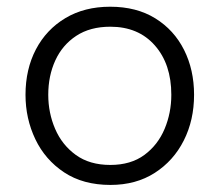

<svg xmlns="http://www.w3.org/2000/svg" viewBox="-20 -526 637 557"><path d="M300.5 10.5Q221 10.5 166 -26Q111 -62.5 82.5 -122.2Q54 -182 54 -251Q54 -325 84.2 -382.8Q114.5 -440.5 169.8 -473.5Q225 -506.5 299.5 -506.5Q376 -506.5 430.5 -472.8Q485 -439 514 -381.2Q543 -323.5 543 -251Q543 -177.5 513.2 -118.5Q483.5 -59.5 429 -24.5Q374.5 10.5 300.5 10.5ZM300 -47.5Q359.5 -47.5 398.8 -76.5Q438 -105.5 457.5 -152Q477 -198.5 477 -251Q477 -340 429.2 -394.2Q381.5 -448.5 300 -448.5Q241.5 -448.5 201.2 -422Q161 -395.5 140.5 -350.8Q120 -306 120 -251Q120 -198.5 140 -152Q160 -105.5 200 -76.5Q240 -47.5 300 -47.5Z"/></svg>

Font: Heraclito Light
Style: Regular
Weight: 300
Designer: Kostas Bartsokas (font) & Cristiano Sobral (main changes)
Foundry: Kostas Bartsokas (font) & Cristiano Sobral (main changes)
Version: Version 1.00;July 8, 2020;FontCreator 13.0.0.2655 64-bit